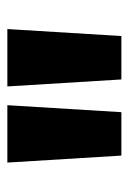

<svg xmlns="http://www.w3.org/2000/svg" viewBox="66 -812 350 522"><g transform="rotate(-90 241.0 -551.0)"><path d="M79 -396 60 -706H216L197 -396ZM286 -396 267 -706H423L404 -396Z"/></g></svg>

Font: Red Hat Display Black
Style: Regular
Weight: 900
Designer: Pentagram, MCKL
Foundry: Pentagram, MCKL
Version: Version 1.023; ttfautohint (v1.8.3)